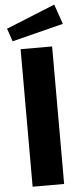

<svg xmlns="http://www.w3.org/2000/svg" viewBox="-63 -998 437 1032"><g transform="rotate(-5 155.5 -482.5)"><path d="M240 -742V0H70V-742ZM308 -858 31 -788 7 -858 271 -965Z"/></g></svg>

Font: Morrison
Style: Bold
Weight: 700
Designer: Pablo Impallari, Rodrigo Fuenzalida (Modified by Dan O. Williams)
Version: Version 0.03;June 6, 2019;FontCreator 11.5.0.2425 64-bit; tt